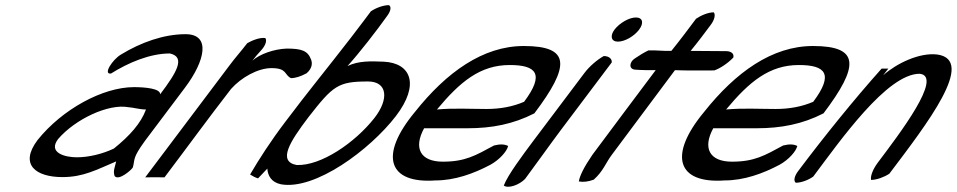

<svg xmlns="http://www.w3.org/2000/svg" viewBox="-20 -678 3722 747"><path d="M126 -133C54 -37 120 11 223 11C305 11 356 -18 432 -50C427 -27 419 -13 426 7C442 27 493 -18 497 -27C506 -60 494 -61 544 -130L699 -336C779 -442 801 -545 702 -545C617 -545 528 -513 451 -466C418 -447 379 -387 412 -392C479 -434 563 -470 641 -470C703 -456 668 -397 603 -311C605 -334 542 -339 501 -339C380 -339 222 -253 126 -133ZM206 -137C273 -215 402 -275 479 -261C504 -259 523 -252 548 -252C528 -198 485 -150 423 -100C379 -79 325 -66 279 -66C232 -66 166 -84 206 -137Z M545 12C572 11 594 12 620 12C707 -103 792 -220 879 -332C918 -376 983 -413 1036 -413C1098 -413 1085 -387 1112 -374C1130 -374 1151 -381 1173 -393C1197 -414 1195 -435 1190 -447C1177 -481 1153 -489 1095 -489C1046 -487 991 -468 962 -442C971 -454 982 -467 994 -480C1015 -502 1019 -522 1012 -530C991 -533 961 -521 942 -510C919 -480 894 -452 874 -425Z M1090 -204C1033 -129 988 -59 953 1C964 8 974 13 984 16L1020 -22C1022 5 1035 31 1073 39C1206 63 1419 -95 1520 -226C1615 -350 1578 -433 1473 -438C1424 -440 1375 -442 1332 -421C1379 -473 1445 -558 1487 -617C1501 -636 1503 -653 1493 -658C1471 -658 1442 -647 1423 -634C1423 -634 1376 -571 1345 -531C1246 -403 1181 -325 1090 -204ZM1180 -222C1276 -345 1295 -361 1412 -361C1487 -361 1495 -293 1436 -218C1361 -123 1229 -32 1134 -36C1059 -50 1108 -127 1180 -222Z M1594 -242C1453 -72 1491 37 1674 24C1749 24 1822 -2 1888 -37C1924 -57 1952 -89 1957 -110C1944 -117 1926 -118 1902 -112C1830 -73 1790 -49 1703 -49C1615 -49 1588 -102 1630 -179H1799C1894 -179 1977 -195 2059 -237C2198 -421 2201 -499 2018 -499C1859 -499 1717 -397 1594 -242ZM1680 -252C1770 -360 1848 -425 1963 -425C2067 -425 2100 -390 2019 -282C1975 -263 1926 -254 1873 -254C1810 -254 1745 -258 1680 -252Z M2371 -563C2352 -538 2358 -516 2384 -516C2411 -516 2447 -537 2466 -562C2486 -588 2481 -610 2454 -610C2428 -610 2391 -589 2371 -563ZM2055 -130C2014 -75 1956 2 1940 44C1958 57 2001 41 2023 18C2067 -41 2120 -116 2162 -172L2360 -435C2362 -448 2350 -460 2329 -460C2304 -446 2273 -420 2253 -393Z M2449 -450C2429 -437 2425 -409 2451 -407C2478 -405 2502 -405 2531 -405C2447 -294 2366 -184 2285 -76C2252 -28 2235 7 2232 28C2250 31 2268 29 2290 21C2328 -13 2336 -44 2362 -78C2442 -184 2523 -295 2606 -405C2654 -403 2708 -404 2759 -404C2782 -412 2812 -432 2833 -454C2837 -468 2826 -479 2805 -479C2758 -479 2713 -480 2667 -480C2695 -514 2719 -546 2745 -581C2761 -602 2764 -622 2757 -630C2735 -630 2707 -618 2688 -605C2655 -561 2626 -522 2592 -480C2559 -479 2536 -483 2503 -482C2486 -474 2468 -463 2449 -450Z M2719 -242C2578 -72 2616 37 2799 24C2874 24 2947 -2 3013 -37C3049 -57 3077 -89 3082 -110C3069 -117 3051 -118 3027 -112C2955 -73 2915 -49 2828 -49C2740 -49 2713 -102 2755 -179H2924C3019 -179 3102 -195 3184 -237C3323 -421 3326 -499 3143 -499C2984 -499 2842 -397 2719 -242ZM2805 -252C2895 -360 2973 -425 3088 -425C3192 -425 3225 -390 3144 -282C3100 -263 3051 -254 2998 -254C2935 -254 2870 -258 2805 -252Z M3085 -12C3070 8 3067 26 3076 33C3098 33 3126 22 3144 9C3249 -131 3431 -391 3558 -391C3652 -382 3477 -154 3395 -45C3375 -18 3366 8 3369 22C3391 22 3420 11 3440 -2C3585 -194 3780 -445 3626 -466C3557 -474 3469 -432 3416 -385L3436 -411H3410C3301 -289 3185 -145 3085 -12Z"/></svg>

Font: Snowfall
Style: SuperObl
Weight: 400
Designer: Jasper
Foundry: Cannot Into Space Fonts
Version: Version 0.9